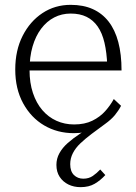

<svg xmlns="http://www.w3.org/2000/svg" viewBox="-20 -539 563 793"><path d="M371 -24 369 -3Q351 3 330 7Q309 11 285 11Q217 11 162.5 -21Q108 -53 75.5 -112.5Q43 -172 43 -252Q43 -331 73.5 -391Q104 -451 155.5 -485Q207 -519 272 -519Q324 -519 363 -501.5Q402 -484 428.5 -450Q455 -416 468.5 -365.5Q482 -315 482 -248H80L79 -285H443L423 -268Q421 -322 411.5 -362.5Q402 -403 383.5 -429.5Q365 -456 337.5 -469.5Q310 -483 272 -483Q235 -483 204 -467Q173 -451 150 -420.5Q127 -390 114.5 -347Q102 -304 102 -250Q102 -197 116 -155Q130 -113 155 -84Q180 -55 213.5 -40Q247 -25 286 -25Q330 -25 361.5 -40.5Q393 -56 414.5 -80Q436 -104 450 -130L480 -102Q469 -81 454 -63Q439 -45 414 -27Q385 -6 358.5 14Q332 34 312 53Q292 72 281 93.5Q270 115 270 139Q270 169 285.5 184Q301 199 324 199Q347 199 363.5 187.5Q380 176 394 161L415 184Q395 206 371 220Q347 234 313 234Q285 234 262.5 223Q240 212 226.5 191.5Q213 171 213 142Q213 116 225.5 93.5Q238 71 260 51.5Q282 32 311 13Q340 -6 371 -24Z"/></svg>

Font: Roboto Serif 36pt ExtraLight
Style: Regular
Weight: 250
Designer: Greg Gazdowicz
Foundry: Commercial Type
Version: Version 1.008